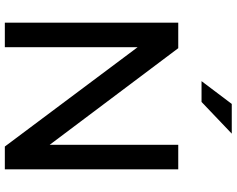

<svg xmlns="http://www.w3.org/2000/svg" viewBox="-110 -846 956 775"><g transform="rotate(90 367.5 -458.0)"><path d="M71 0ZM71 -700H174L564 -181V-700H663V0H571L170 -536V0H71ZM399 -916H519L391 -794H307Z"/></g></svg>

Font: Red Hat Display Medium
Style: Regular
Weight: 500
Designer: Pentagram / MCKL
Foundry: Pentagram / MCKL
Version: Version 1.005; Red Hat Display Medium